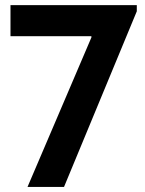

<svg xmlns="http://www.w3.org/2000/svg" viewBox="-20 -740 575 760"><path d="M341.8 -591.8V-596.7H21.5V-719.7H521.5V-695.3L233.4 0H88.9Z"/></svg>

Font: Reddit Sans Fudge
Style: Bold
Weight: 700
Designer: Stephen Hutchings
Foundry: Reddit
Version: Version 1.013